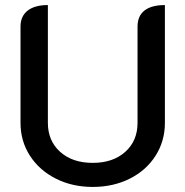

<svg xmlns="http://www.w3.org/2000/svg" viewBox="-20 -729 732 758"><path d="M61 -244V-624Q61 -665 89 -687Q117 -709 169 -709V-244Q169 -173 217.5 -129.5Q266 -86 346 -86Q426 -86 474.5 -129.5Q523 -173 523 -244V-624Q523 -666 550.5 -687.5Q578 -709 631 -709V-244Q631 -172 594 -114Q557 -56 492 -23.5Q427 9 346 9Q265 9 200 -24Q135 -57 98 -114.5Q61 -172 61 -244Z"/></svg>

Font: K2D Medium
Style: Regular
Weight: 500
Designer: Katatrad Aksorn Co.,Ltd.
Foundry: Cadson Demak Co.,Ltd.
Version: Version 1.000; ttfautohint (v1.6)